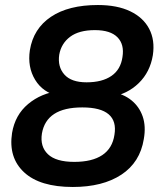

<svg xmlns="http://www.w3.org/2000/svg" viewBox="-20 -735 640 765"><path d="M270 10Q139 10 76 -48.5Q13 -107 28 -205Q40 -277 92 -320.5Q144 -364 217 -373L214 -352Q151 -366 120 -417Q89 -468 99 -535Q113 -621 183 -668Q253 -715 370 -715Q447 -715 499 -690Q551 -665 574.5 -620Q598 -575 589 -515Q578 -448 533 -404Q488 -360 422 -349L425 -369Q472 -361 503.5 -335.5Q535 -310 548.5 -271Q562 -232 553 -181Q538 -88 463.5 -39Q389 10 270 10ZM276 -90Q347 -90 387.5 -117Q428 -144 436 -198Q445 -252 413 -279.5Q381 -307 308 -307Q236 -307 196 -281Q156 -255 147 -203Q139 -151 171 -120.5Q203 -90 276 -90ZM325 -407Q387 -407 424 -432.5Q461 -458 468 -508Q476 -558 448 -586.5Q420 -615 358 -615Q295 -615 259.5 -588.5Q224 -562 216 -517Q209 -469 236.5 -438Q264 -407 325 -407Z"/></svg>

Font: Mulish ExtraLight
Style: Italic
Weight: 200
Italic angle: -9°
Designer: Vernon Adams
Foundry: Vernon Adams
Version: Version 3.603